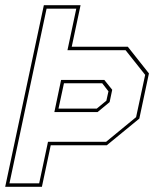

<svg xmlns="http://www.w3.org/2000/svg" viewBox="-42 -720 628 740"><path d="M-22 0 127 -700H268.5L234.5 -540H450.5L532 -437L495 -263L369.5 -160H153.5L119.5 0ZM-5.5 -13.5H109L143 -173.5H367L482.5 -268.5L517.5 -431.5L442 -526.5H218L252 -686.5H137.5ZM167.5 -288 193.5 -412H360L390.5 -374L380.5 -326.5L334 -288ZM183.5 -301.5H331L368 -332L376 -368L352 -399H204.5Z"/></svg>

Font: Tourney Thin Thin
Style: Italic
Weight: 250
Italic angle: -12°
Version: Version 1.015